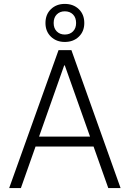

<svg xmlns="http://www.w3.org/2000/svg" viewBox="-20 -964 665 984"><path d="M312 -749Q269 -749 241 -776Q213 -803 213 -846Q213 -890 241 -917Q269 -944 312 -944Q356 -944 384 -917Q412 -890 412 -846Q412 -803 384 -776Q356 -749 312 -749ZM312 -787Q338 -787 354 -803Q370 -819 370 -846Q370 -874 354 -890Q338 -906 312 -906Q287 -906 271 -890Q255 -874 255 -846Q255 -819 271 -803Q287 -787 312 -787ZM312 -629H309L87 0H27L280 -707H346L598 0H535ZM473 -213H152V-264H473Z"/></svg>

Font: Asta Sans Light
Style: Regular
Weight: 300
Designer: 42dot
Version: Version 1.000